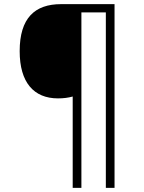

<svg xmlns="http://www.w3.org/2000/svg" viewBox="-20 -780 695 927"><path d="M533 127V-760H275C148 -760 75 -693 75 -533C75 -382 143 -305 260 -305C286 -305 310 -308 331 -314V127H373V-720H491V127Z"/></svg>

Font: Noto Sans Bengali Light
Style: Regular
Weight: 300
Designer: Jelle Bosma - Monotype Design Team
Foundry: Monotype Imaging Inc.
Version: Version 2.003